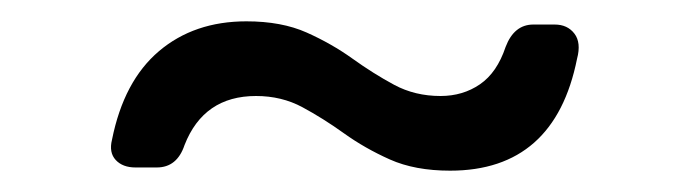

<svg xmlns="http://www.w3.org/2000/svg" viewBox="-20 -380 646 180"><path d="M402 -220Q369 -220 345.5 -230.5Q322 -241 302.5 -255Q283 -269 263.5 -279.5Q244 -290 220 -290Q171 -290 153 -244Q146 -223 127 -223H107Q95 -223 88.5 -230Q82 -237 85 -249Q96 -304 129 -332Q162 -360 211 -360Q244 -360 267.5 -349.5Q291 -339 310.5 -325Q330 -311 349.5 -300.5Q369 -290 393 -290Q414 -290 430 -301Q446 -312 454 -336Q462 -357 480 -357H500Q512 -357 518.5 -348.5Q525 -340 521 -325Q500 -220 402 -220Z"/></svg>

Font: Pitagon Sans Text
Style: Regular
Weight: 400
Designer: Travis Tran
Foundry: Pitagon
Version: Version 1.001; ttfautohint (v1.8.4.7-5d5b);gftools[0.9.26]